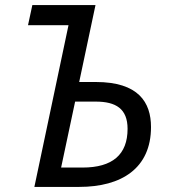

<svg xmlns="http://www.w3.org/2000/svg" viewBox="-20 -734 671 754"><path d="M291 0C457 0 573 -73 573 -235C573 -332 524 -412 356 -412H291L355 -714H107L90 -635H249L115 0ZM275 -335H356C435 -335 481 -307 481 -228C481 -127 422 -76 304 -76H220Z"/></svg>

Font: BC Sans
Style: Italic
Weight: 400
Italic angle: -12°
Designer: Monotype Design Team
Designer: Province of B.C.
Foundry: Monotype Imaging Inc.
Version: Version 2.000;GOOG;noto-source:20170915:90ef993387c0